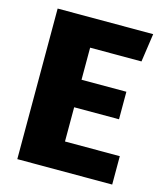

<svg xmlns="http://www.w3.org/2000/svg" viewBox="-106 -775 734 856"><g transform="rotate(15 261.5 -347.5)"><path d="M492 0H54V-695H495L476 -564H239V-416H446V-289H239V-131H492Z"/></g></svg>

Font: Trujillo ExtraBold
Style: Regular
Weight: 800
Designer: Fira Sans original fonts by bBox Type GmbH, Carrois Corporate GbR, & Edenspiekermann AG / Changes by Cristiano Sobral
Foundry: Fira Sans original fonts by bBox Type GmbH, Carrois Corporate GbR, & Edenspiekermann AG / Changes by Cristiano Sobral
Version: Version 4.301;July 28, 2020;FontCreator 13.0.0.2655 64-bit